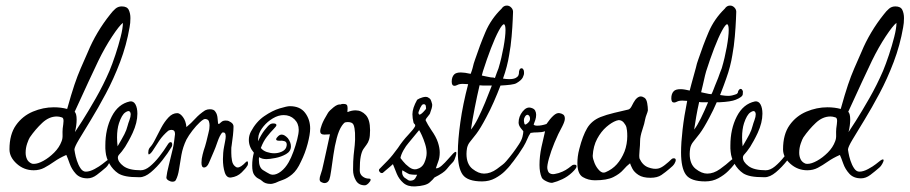

<svg xmlns="http://www.w3.org/2000/svg" viewBox="-20 -649 3264 689"><path d="M445 -551Q434 -487 411 -426.5Q388 -366 360 -313.5Q332 -261 306 -218.5Q280 -176 263.5 -148.5Q247 -121 247 -112Q247 -112 249 -100Q251 -88 256 -72.5Q261 -57 269 -45Q277 -33 288 -33Q302 -33 319.5 -42.5Q337 -52 347 -60Q367 -77 372 -77Q375 -77 375 -74Q375 -70 370 -61Q365 -52 360 -48Q344 -34 327.5 -21.5Q311 -9 294 -9Q267 -9 252 -25.5Q237 -42 230 -62Q223 -82 218 -93Q193 -82 174.5 -69Q156 -56 139 -47Q122 -38 101 -38Q66 -38 40 -61.5Q14 -85 14 -113Q14 -167 37.5 -200Q61 -233 98 -248.5Q135 -264 173 -264Q199 -264 221 -258Q236 -312 247 -344.5Q258 -377 269.5 -403.5Q281 -430 296 -464Q310 -498 330.5 -532.5Q351 -567 376 -598Q385 -610 394.5 -618Q404 -626 417 -626Q436 -626 442 -613.5Q448 -601 448 -584Q448 -566 445 -551ZM421 -567Q408 -557 382.5 -518.5Q357 -480 333 -431Q315 -393 297 -354.5Q279 -316 266 -287Q253 -258 248 -248Q255 -241 255 -220Q255 -199 249 -175Q254 -182 275 -215Q296 -248 323.5 -296Q351 -344 373 -395Q383 -419 394 -452Q405 -485 413 -516.5Q421 -548 421 -567ZM205 -188Q206 -196 207 -203Q208 -210 208 -215Q208 -227 201 -228Q192 -231 184 -231Q156 -231 131.5 -208Q107 -185 87 -156Q83 -150 77.5 -134Q72 -118 72 -101Q72 -88 77 -77.5Q82 -67 94 -62Q96 -61 102 -61Q116 -61 136 -72Q156 -83 174.5 -101.5Q193 -120 201 -142Q205 -152 204.5 -164Q204 -176 205 -188Z M596 -122Q583 -100 563 -74.5Q543 -49 521.5 -31Q500 -13 481 -13Q450 -13 432.5 -16.5Q415 -20 404 -27Q385 -40 373 -61Q361 -82 359 -104Q358 -110 358 -116Q358 -122 358 -127Q358 -186 381 -231Q404 -276 446 -285Q459 -287 466 -274.5Q473 -262 473 -241Q473 -209 456 -172Q449 -157 441.5 -143.5Q434 -130 429 -122Q416 -103 409.5 -96.5Q403 -90 403 -84Q403 -68 423 -53Q443 -38 485 -38Q501 -38 518 -52Q535 -66 551.5 -87Q568 -108 581 -129Q587 -139 592 -139Q598 -139 598 -130Q598 -126 596 -122ZM446 -248Q442 -254 429.5 -245.5Q417 -237 407 -207Q400 -185 400 -156Q400 -148 400.5 -140Q401 -132 402 -124Q419 -153 426.5 -167.5Q434 -182 438 -198Q440 -206 444.5 -218Q449 -230 449 -239Q449 -245 446 -248Z M866 -52Q863 -46 847.5 -30.5Q832 -15 809 -12Q793 -10 786.5 -30.5Q780 -51 780 -78Q780 -89 781 -100.5Q782 -112 784 -122Q786 -133 788 -143Q790 -153 790 -160Q790 -177 777 -173Q768 -162 760.5 -140Q753 -118 748 -107Q737 -82 730 -65Q723 -48 712 -48Q703 -48 703 -65Q703 -79 707 -94Q711 -109 711 -109Q716 -123 720.5 -140.5Q725 -158 728 -171.5Q731 -185 731 -185Q731 -187 731.5 -191Q732 -195 732 -199Q732 -207 729.5 -214Q727 -221 717 -222Q711 -223 697.5 -210.5Q684 -198 670.5 -180.5Q657 -163 649 -148Q636 -121 631 -93Q626 -65 622.5 -41.5Q619 -18 611 -3Q608 3 599 3Q592 3 584.5 -1.5Q577 -6 577 -12Q579 -30 585.5 -55Q592 -80 600 -115Q603 -127 605 -143Q607 -159 608 -167V-169Q608 -183 595 -183Q590 -183 584 -180Q565 -164 552 -145Q539 -126 530.5 -112Q522 -98 515 -95Q512 -94 512 -101Q512 -105 513 -110Q514 -115 518 -120Q527 -129 537 -149Q547 -169 558.5 -190.5Q570 -212 584.5 -227.5Q599 -243 616 -243Q626 -243 636.5 -229Q647 -215 649 -193Q666 -207 681 -223.5Q696 -240 716 -253Q724 -257 733 -257Q748 -257 753 -248Q760 -239 761 -222Q762 -205 764 -204Q766 -203 773.5 -210.5Q781 -218 795 -216Q800 -216 809 -210Q818 -204 818 -195Q818 -182 816 -163.5Q814 -145 811 -125Q810 -121 810 -114.5Q810 -108 810 -100Q810 -87 812.5 -72.5Q815 -58 825 -51Q828 -48 833 -48Q844 -48 862 -67Q865 -70 867 -70Q870 -70 870 -64Q870 -56 866 -52Z M1093 -188Q1093 -167 1084 -133Q1075 -99 1060 -69Q1046 -38 1028.5 -23.5Q1011 -9 995 -3.5Q979 2 969 7Q965 8 960.5 9.5Q956 11 951 11Q931 11 920 0Q916 -4 907.5 -8Q899 -12 892 -22Q885 -32 885 -55Q885 -79 891 -101Q873 -122 873 -147Q873 -162 880 -176Q899 -212 928 -232Q957 -252 983.5 -260Q1010 -268 1020 -268Q1057 -268 1075 -244Q1093 -220 1093 -188ZM1052 -183Q1052 -206 1036.5 -221Q1021 -236 998 -236Q979 -236 959.5 -224.5Q940 -213 926 -196Q912 -179 908 -163Q907 -157 906.5 -152Q906 -147 906 -142Q917 -166 929.5 -182Q942 -198 948 -202Q953 -206 961 -206Q972 -206 972 -200Q972 -196 961.5 -185.5Q951 -175 938 -158.5Q925 -142 916 -118Q924 -108 937.5 -103.5Q951 -99 964 -99Q978 -99 990.5 -104.5Q1003 -110 1007 -120Q1008 -123 1008.5 -125.5Q1009 -128 1009 -130Q1009 -140 1000.5 -142.5Q992 -145 984 -144H982Q971 -144 971 -149Q971 -152 973.5 -155Q976 -158 978 -160Q984 -166 991 -166Q1001 -166 1013 -153Q1024 -138 1024 -124Q1024 -106 1006.5 -96Q989 -86 968 -82Q947 -78 936 -78Q920 -78 910 -85Q909 -83 909 -76Q909 -48 924 -38.5Q939 -29 949 -24Q955 -22 959 -22Q973 -22 988.5 -34Q1004 -46 1016 -67Q1025 -83 1033 -105Q1041 -127 1046.5 -148.5Q1052 -170 1052 -183Z M1308 -182Q1308 -159 1304.5 -148Q1301 -137 1295.5 -130Q1290 -123 1284 -114Q1278 -105 1274.5 -87.5Q1271 -70 1271 -37Q1271 -24 1281 -16Q1291 -8 1304 -8Q1310 -8 1310 -4Q1310 1 1302.5 8.5Q1295 16 1289 16Q1267 16 1257 -1.5Q1247 -19 1247 -39Q1247 -72 1249 -91.5Q1251 -111 1253 -128.5Q1255 -146 1254 -172Q1253 -190 1249 -200.5Q1245 -211 1228 -211Q1219 -211 1215.5 -208Q1212 -205 1207 -198Q1196 -182 1188.5 -153.5Q1181 -125 1176.5 -93.5Q1172 -62 1168.5 -37.5Q1165 -13 1162 -5Q1159 2 1154.5 5Q1150 8 1145 8Q1141 8 1137.5 6.5Q1134 5 1132 4Q1127 1 1127 -6Q1127 -13 1130.5 -22.5Q1134 -32 1136 -40Q1138 -48 1142.5 -68.5Q1147 -89 1152 -111.5Q1157 -134 1160.5 -150.5Q1164 -167 1164 -167Q1159 -167 1154 -166.5Q1149 -166 1144 -166Q1129 -166 1129 -178Q1129 -186 1135 -202Q1141 -218 1157 -244Q1162 -252 1177 -264Q1192 -276 1202 -274Q1206 -276 1209 -276Q1212 -276 1214 -276Q1225 -276 1226.5 -268.5Q1228 -261 1227 -253.5Q1226 -246 1228 -247Q1242 -253 1256 -253Q1277 -253 1292.5 -236.5Q1308 -220 1308 -182Z M1606 -68Q1593 -55 1583 -42Q1573 -29 1539 -12Q1535 -6 1521.5 6Q1508 18 1469 20Q1443 21 1427.5 7.5Q1412 -6 1404 -25Q1396 -44 1390 -60Q1389 -59 1381 -52Q1373 -45 1364.5 -38Q1356 -31 1354 -29Q1353 -28 1350 -28Q1345 -28 1341.5 -33.5Q1338 -39 1342 -43Q1361 -62 1371 -72.5Q1381 -83 1389 -93Q1397 -103 1408 -118Q1425 -144 1444.5 -164.5Q1464 -185 1469 -195Q1470 -196 1470 -199Q1470 -202 1467.5 -204Q1465 -206 1464 -209Q1460 -225 1460 -239Q1460 -261 1477 -291Q1484 -296 1496 -299.5Q1508 -303 1515 -300Q1523 -296 1525.5 -291Q1528 -286 1530 -278Q1530 -277 1530.5 -276Q1531 -275 1531 -273Q1531 -267 1529 -260Q1527 -253 1524 -245Q1524 -241 1514.5 -230Q1505 -219 1508 -216Q1514 -203 1528 -182Q1545 -158 1551.5 -138Q1558 -118 1558 -102Q1558 -83 1552.5 -69Q1547 -55 1544 -45Q1553 -44 1565 -54.5Q1577 -65 1588.5 -78.5Q1600 -92 1606 -98Q1612 -104 1615 -104Q1620 -104 1615.5 -89Q1611 -74 1606 -68ZM1509 -260Q1509 -264 1508 -269Q1507 -274 1502 -275H1501Q1496 -275 1493 -270.5Q1490 -266 1488 -262Q1485 -254 1482.5 -248.5Q1480 -243 1484 -238Q1488 -236 1498.5 -246.5Q1509 -257 1509 -260ZM1511 -100Q1511 -115 1505.5 -132.5Q1500 -150 1493.5 -164Q1487 -178 1484 -182Q1484 -182 1472 -167.5Q1460 -153 1446 -136Q1437 -126 1428 -110Q1419 -94 1417 -82Q1417 -82 1426 -70.5Q1435 -59 1448.5 -49Q1462 -39 1475 -42Q1495 -47 1503 -65.5Q1511 -84 1511 -100ZM1477 -22H1468Q1464 -22 1459 -22.5Q1454 -23 1449 -24Q1444 -26 1434 -32Q1424 -38 1424 -38Q1424 -38 1423.5 -36Q1423 -34 1423 -31Q1423 -27 1424.5 -22Q1426 -17 1431 -12Q1439 -6 1445 -2.5Q1451 1 1461 -2Q1468 -4 1472.5 -13Q1477 -22 1477 -22Z M1860 -395Q1860 -395 1860.5 -388Q1861 -381 1856 -371Q1851 -361 1834 -351Q1828 -347 1812 -345Q1796 -343 1776 -342Q1765 -313 1752 -283.5Q1739 -254 1725 -228Q1704 -188 1689.5 -169Q1675 -150 1667 -140.5Q1659 -131 1656 -118Q1655 -112 1654.5 -107Q1654 -102 1654 -97Q1654 -60 1675.5 -43Q1697 -26 1717 -26Q1740 -26 1763 -42.5Q1786 -59 1801 -73Q1813 -83 1819 -83Q1823 -83 1823 -79Q1823 -72 1812 -57Q1806 -49 1792 -35Q1778 -21 1757 -9.5Q1736 2 1710 2Q1658 2 1640.5 -22Q1623 -46 1623 -102Q1623 -146 1632 -210.5Q1641 -275 1660 -347Q1655 -347 1650 -347.5Q1645 -348 1641 -348Q1628 -348 1621 -344Q1615 -341 1611 -341Q1601 -341 1601 -356Q1601 -373 1610 -382Q1617 -389 1634 -389Q1647 -389 1669 -384Q1671 -390 1673 -395Q1675 -400 1676 -405Q1678 -415 1680 -421Q1682 -427 1685 -436Q1702 -487 1722 -534Q1742 -581 1780 -618Q1787 -629 1799 -629Q1808 -629 1815 -621.5Q1822 -614 1821 -604Q1821 -604 1820 -579Q1819 -554 1816 -518.5Q1813 -483 1807 -451Q1804 -432 1798.5 -410.5Q1793 -389 1785 -367Q1791 -366 1796.5 -365.5Q1802 -365 1807 -365Q1822 -365 1830 -369Q1839 -374 1840.5 -379Q1842 -384 1842 -384Q1842 -404 1852 -404Q1857 -404 1860 -395ZM1789 -562Q1783 -563 1770 -539Q1757 -515 1742 -476Q1727 -437 1713 -393Q1712 -389 1711 -385.5Q1710 -382 1709 -378Q1716 -376 1723 -375Q1730 -374 1738 -372Q1742 -371 1747 -371Q1752 -371 1756 -369Q1760 -380 1763 -388.5Q1766 -397 1769 -404Q1780 -441 1787 -480Q1794 -519 1794 -541Q1794 -559 1789 -562ZM1745 -342H1727Q1720 -342 1713.5 -342Q1707 -342 1701 -343Q1692 -305 1683.5 -261.5Q1675 -218 1670 -184Q1682 -198 1695 -224Q1708 -250 1721 -281.5Q1734 -313 1745 -342Z M2031 -54Q2035 -58 2042 -58Q2049 -58 2049 -52Q2049 -45 2033 -30Q2017 -15 1998 -6Q1979 3 1962 7Q1954 8 1940.5 1.5Q1927 -5 1924 -12Q1920 -21 1918 -32.5Q1916 -44 1916 -57Q1916 -88 1923 -121Q1930 -154 1936 -178Q1924 -174 1909.5 -174Q1895 -174 1884 -172Q1877 -162 1872 -149.5Q1867 -137 1858 -122Q1842 -96 1822.5 -70.5Q1803 -45 1783 -29Q1763 -13 1744 -13Q1731 -13 1731 -20Q1731 -27 1748 -33Q1772 -42 1797 -71Q1822 -100 1842 -131Q1852 -146 1855 -158.5Q1858 -171 1858 -178Q1858 -178 1849.5 -188.5Q1841 -199 1841 -209Q1841 -231 1855.5 -249Q1870 -267 1886 -262Q1897 -259 1900.5 -252Q1904 -245 1904 -237Q1904 -228 1901 -218.5Q1898 -209 1895 -202Q1898 -198 1908 -198Q1923 -198 1941 -204Q1954 -223 1966 -234Q1978 -245 1988 -243Q1995 -242 2001 -238Q2007 -234 2007 -223Q2007 -214 1998 -196Q1983 -169 1970 -137.5Q1957 -106 1950 -80.5Q1943 -55 1944 -45Q1946 -32 1951.5 -28Q1957 -24 1964 -24Q1969 -24 1974.5 -25.5Q1980 -27 1985 -28Q2000 -33 2010 -39Q2020 -45 2031 -54ZM1882 -223Q1882 -232 1876 -236Q1875 -237 1873 -237Q1868 -237 1864 -230.5Q1860 -224 1860 -218Q1860 -213 1861.5 -206.5Q1863 -200 1868 -203Q1873 -206 1877.5 -211Q1882 -216 1882 -223Z M2390 -78Q2393 -81 2398 -81Q2405 -81 2405 -74Q2405 -70 2400.5 -62Q2396 -54 2382 -43Q2368 -31 2353.5 -21Q2339 -11 2314 -11Q2287 -11 2271.5 -21Q2256 -31 2249.5 -43.5Q2243 -56 2241 -63Q2229 -54 2216.5 -39.5Q2204 -25 2181 -13.5Q2158 -2 2115 -2Q2091 -2 2071.5 -13.5Q2052 -25 2052 -64Q2052 -75 2053.5 -87.5Q2055 -100 2059 -115Q2071 -162 2087 -189Q2103 -216 2135 -229Q2155 -237 2184 -244Q2213 -251 2235 -256Q2242 -258 2247.5 -269.5Q2253 -281 2260 -291Q2264 -296 2269 -299.5Q2274 -303 2280 -303Q2285 -303 2293 -298Q2300 -293 2302.5 -279Q2305 -265 2305 -253Q2304 -247 2300.5 -238.5Q2297 -230 2295 -220Q2293 -207 2285 -183Q2277 -159 2277 -143Q2277 -129 2275 -108.5Q2273 -88 2275 -80Q2286 -56 2306 -48.5Q2326 -41 2341 -44Q2352 -46 2366 -57Q2380 -68 2390 -78ZM2228 -192Q2226 -200 2218.5 -209Q2211 -218 2200 -218Q2198 -218 2192 -216Q2175 -210 2156 -193.5Q2137 -177 2123 -151Q2109 -125 2107 -90Q2107 -80 2113.5 -64Q2120 -48 2131 -37Q2142 -26 2153 -31Q2177 -41 2193.5 -59.5Q2210 -78 2221 -105Q2226 -118 2228.5 -132.5Q2231 -147 2231 -160Q2231 -172 2230 -180.5Q2229 -189 2228 -192Z M2577 -342Q2574 -334 2570.5 -325Q2567 -316 2564 -308L2571 -307Q2577 -306 2582.5 -305.5Q2588 -305 2593 -305Q2601 -305 2607 -306.5Q2613 -308 2616 -309Q2624 -311 2626 -314Q2628 -317 2628 -317Q2628 -321 2631 -325.5Q2634 -330 2638 -330Q2643 -330 2646 -321Q2646 -321 2645.5 -311Q2645 -301 2620 -291Q2603 -284 2562 -282H2552Q2546 -268 2539.5 -254.5Q2533 -241 2526 -228Q2505 -188 2490.5 -169Q2476 -150 2468 -140.5Q2460 -131 2457 -118Q2456 -112 2455.5 -107Q2455 -102 2455 -97Q2455 -60 2476.5 -43Q2498 -26 2518 -26Q2541 -26 2564 -42.5Q2587 -59 2602 -73Q2614 -83 2620 -83Q2624 -83 2624 -79Q2624 -72 2613 -57Q2607 -49 2593 -35Q2579 -21 2558 -9.5Q2537 2 2511 2Q2459 2 2441.5 -22Q2424 -46 2424 -102Q2424 -137 2429.5 -184.5Q2435 -232 2446 -287L2429 -288Q2416 -288 2409 -284Q2403 -281 2399 -281Q2389 -281 2389 -296Q2389 -313 2398 -322Q2405 -329 2422 -329Q2430 -329 2438 -327.5Q2446 -326 2455 -324L2461 -347L2477 -405Q2479 -415 2481 -421Q2483 -427 2486 -436Q2503 -487 2523 -534Q2543 -581 2581 -618Q2588 -629 2600 -629Q2609 -629 2616 -621.5Q2623 -614 2622 -604Q2622 -604 2621 -579Q2620 -554 2617 -518.5Q2614 -483 2608 -451Q2605 -432 2599.5 -410.5Q2594 -389 2586 -367ZM2496 -318Q2503 -316 2509.5 -315Q2516 -314 2524 -312L2533 -311Q2537 -318 2540 -326.5Q2543 -335 2546 -342L2557 -369Q2561 -380 2564 -388.5Q2567 -397 2570 -404Q2581 -441 2588 -480Q2595 -519 2595 -541Q2595 -559 2590 -562Q2584 -563 2571 -539Q2558 -515 2543 -476Q2528 -437 2514 -393Q2513 -389 2512 -385.5Q2511 -382 2510 -378L2502 -343ZM2471 -184Q2482 -198 2495 -224.5Q2508 -251 2521 -282H2513Q2507 -282 2500.5 -282Q2494 -282 2489 -283Q2483 -257 2478.5 -231Q2474 -205 2471 -184Z M2839 -122Q2826 -100 2806 -74.5Q2786 -49 2764.5 -31Q2743 -13 2724 -13Q2693 -13 2675.5 -16.5Q2658 -20 2647 -27Q2628 -40 2616 -61Q2604 -82 2602 -104Q2601 -110 2601 -116Q2601 -122 2601 -127Q2601 -186 2624 -231Q2647 -276 2689 -285Q2702 -287 2709 -274.5Q2716 -262 2716 -241Q2716 -209 2699 -172Q2692 -157 2684.5 -143.5Q2677 -130 2672 -122Q2659 -103 2652.5 -96.5Q2646 -90 2646 -84Q2646 -68 2666 -53Q2686 -38 2728 -38Q2744 -38 2761 -52Q2778 -66 2794.5 -87Q2811 -108 2824 -129Q2830 -139 2835 -139Q2841 -139 2841 -130Q2841 -126 2839 -122ZM2689 -248Q2685 -254 2672.5 -245.5Q2660 -237 2650 -207Q2643 -185 2643 -156Q2643 -148 2643.5 -140Q2644 -132 2645 -124Q2662 -153 2669.5 -167.5Q2677 -182 2681 -198Q2683 -206 2687.5 -218Q2692 -230 2692 -239Q2692 -245 2689 -248Z M3221 -551Q3210 -487 3187 -426.5Q3164 -366 3136 -313.5Q3108 -261 3082 -218.5Q3056 -176 3039.5 -148.5Q3023 -121 3023 -112Q3023 -112 3025 -100Q3027 -88 3032 -72.5Q3037 -57 3045 -45Q3053 -33 3064 -33Q3078 -33 3095.5 -42.5Q3113 -52 3123 -60Q3143 -77 3148 -77Q3151 -77 3151 -74Q3151 -70 3146 -61Q3141 -52 3136 -48Q3120 -34 3103.5 -21.5Q3087 -9 3070 -9Q3043 -9 3028 -25.5Q3013 -42 3006 -62Q2999 -82 2994 -93Q2969 -82 2950.5 -69Q2932 -56 2915 -47Q2898 -38 2877 -38Q2842 -38 2816 -61.5Q2790 -85 2790 -113Q2790 -167 2813.5 -200Q2837 -233 2874 -248.5Q2911 -264 2949 -264Q2975 -264 2997 -258Q3012 -312 3023 -344.5Q3034 -377 3045.5 -403.5Q3057 -430 3072 -464Q3086 -498 3106.5 -532.5Q3127 -567 3152 -598Q3161 -610 3170.5 -618Q3180 -626 3193 -626Q3212 -626 3218 -613.5Q3224 -601 3224 -584Q3224 -566 3221 -551ZM3197 -567Q3184 -557 3158.5 -518.5Q3133 -480 3109 -431Q3091 -393 3073 -354.5Q3055 -316 3042 -287Q3029 -258 3024 -248Q3031 -241 3031 -220Q3031 -199 3025 -175Q3030 -182 3051 -215Q3072 -248 3099.5 -296Q3127 -344 3149 -395Q3159 -419 3170 -452Q3181 -485 3189 -516.5Q3197 -548 3197 -567ZM2981 -188Q2982 -196 2983 -203Q2984 -210 2984 -215Q2984 -227 2977 -228Q2968 -231 2960 -231Q2932 -231 2907.5 -208Q2883 -185 2863 -156Q2859 -150 2853.5 -134Q2848 -118 2848 -101Q2848 -88 2853 -77.5Q2858 -67 2870 -62Q2872 -61 2878 -61Q2892 -61 2912 -72Q2932 -83 2950.5 -101.5Q2969 -120 2977 -142Q2981 -152 2980.5 -164Q2980 -176 2981 -188Z"/></svg>

Font: Ingrid Darling
Style: Regular
Weight: 400
Designer: Robert E. Leuschke
Foundry: Robert E. Leuschke
Version: Version 1.010; ttfautohint (v1.8.3)